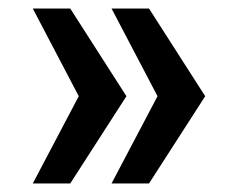

<svg xmlns="http://www.w3.org/2000/svg" viewBox="-20 -530 532 451"><path d="M57 -99 165 -304 57 -510H145L277 -304L145 -99ZM242 -99 350 -304 242 -510H330L462 -304L330 -99Z"/></svg>

Font: Saira Thin SemiBold
Style: Regular
Weight: 600
Version: Version 1.101